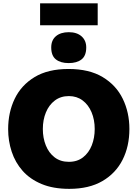

<svg xmlns="http://www.w3.org/2000/svg" viewBox="-20 -1156 852 1190"><path d="M409.5 14.5Q309.5 14.5 237.8 -15.5Q166 -45.5 120.2 -97.2Q74.5 -149 52.5 -215.8Q30.5 -282.5 30.5 -355.5Q30.5 -459.5 71.2 -544Q112 -628.5 194.8 -678.5Q277.5 -728.5 404.5 -728.5Q533 -728.5 616.5 -678.2Q700 -628 741 -543.5Q782 -459 782 -356.5Q782 -249.5 739.8 -165.8Q697.5 -82 614.8 -33.8Q532 14.5 409.5 14.5ZM407 -153Q459 -153 494.8 -181Q530.5 -209 548.8 -255.2Q567 -301.5 567 -356.5Q567 -414 547.5 -460.2Q528 -506.5 492 -533.5Q456 -560.5 407 -560.5Q356 -560.5 319.8 -533Q283.5 -505.5 264.5 -459.2Q245.5 -413 245.5 -356.5Q245.5 -301 264 -254.8Q282.5 -208.5 318.5 -180.8Q354.5 -153 407 -153ZM405.5 -765Q355.5 -765 326.5 -787.8Q297.5 -810.5 297.5 -862Q297.5 -907 326.8 -931.8Q356 -956.5 406.5 -956.5Q456.5 -956.5 485.5 -930.8Q514.5 -905 514.5 -862Q514.5 -810.5 485.5 -787.8Q456.5 -765 405.5 -765ZM228.5 -999.5V-1135.5H585.5V-999.5Z"/></svg>

Font: Commissioner ExtraBold
Style: Regular
Weight: 800
Designer: Kostas Bartsokas
Foundry: Kostas Bartsokas
Version: Version 1.000; ttfautohint (v1.8.3)